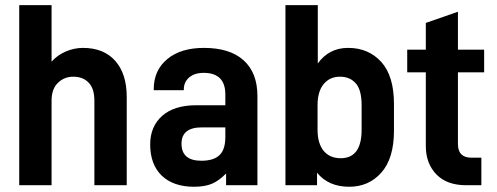

<svg xmlns="http://www.w3.org/2000/svg" viewBox="-20 -710 1907 736"><path d="M53.7 -690.4H177.7V-473.6Q200.2 -499 232.4 -512.7Q264.6 -526.4 297.9 -526.4Q377.9 -526.4 421.9 -476.6Q465.8 -426.8 465.8 -338.9V0H341.8V-324.2Q341.8 -370.1 320.3 -392.6Q298.8 -416 260.7 -416Q225.6 -416 201.2 -391.6Q177.7 -368.2 177.7 -324.2V0H53.7Z M913.1 -479.5Q966.8 -431.6 966.8 -341.8V0H846.7V-44.9Q818.4 -16.6 793 -5.9Q765.6 5.9 723.6 5.9Q644.5 5.9 599.6 -37.1Q555.7 -80.1 555.7 -156.2Q555.7 -225.6 602.5 -266.6Q648.4 -306.6 733.4 -306.6H843.8V-347.7Q843.8 -430.7 760.7 -430.7Q725.6 -430.7 705.1 -413.1Q684.6 -395.5 684.6 -367.2V-364.3H569.3V-368.2Q569.3 -440.4 621.1 -483.4Q672.9 -526.4 761.7 -526.4Q860.4 -526.4 913.1 -479.5ZM822.3 -116.2Q843.8 -137.7 843.8 -184.6V-221.7H753.9Q675.8 -221.7 675.8 -159.2Q675.8 -93.8 752 -93.8Q799.8 -93.8 822.3 -116.2Z M1195.3 -47.9V0H1074.2V-690.4H1198.2V-466.8Q1241.2 -526.4 1314.5 -526.4Q1392.6 -526.4 1441.4 -472.7Q1490.2 -418.9 1490.2 -311.5V-209Q1490.2 -102.5 1441.4 -47.9Q1393.6 5.9 1318.4 5.9Q1239.3 5.9 1195.3 -47.9ZM1366.2 -212.9V-306.6Q1366.2 -365.2 1343.8 -390.6Q1321.3 -416 1283.2 -416Q1244.1 -416 1220.7 -387.7Q1197.3 -359.4 1197.3 -306.6V-212.9Q1197.3 -160.2 1220.7 -131.8Q1244.1 -103.5 1286.1 -103.5Q1366.2 -103.5 1366.2 -212.9Z M1735.4 -432.6V-158.2Q1735.4 -105.5 1787.1 -105.5H1825.2V0H1766.6Q1694.3 0 1654.3 -40Q1612.3 -82 1612.3 -150.4V-432.6H1541V-519.5H1612.3V-622.1L1735.4 -665V-519.5H1835.9V-432.6Z"/></svg>

Font: Altinn-DIN
Style: DIN-Bold
Weight: 700
Designer: Charles Nix
Foundry: Altinn
Version: Version 2.00